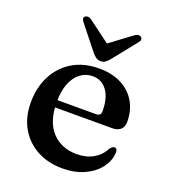

<svg xmlns="http://www.w3.org/2000/svg" viewBox="-130 -785 787 891"><g transform="rotate(20 263.5 -339.0)"><path d="M489.5 -294Q489.5 -269 475 -255.8Q460.5 -242.5 433.5 -242.5H117.5V-278H340Q365 -278 365 -300Q365 -366.5 338.5 -402.5Q312 -438.5 267.5 -438.5Q233 -438.5 206.5 -418.2Q180 -398 165.2 -360.2Q150.5 -322.5 150.5 -271Q150.5 -172.5 197 -122.8Q243.5 -73 319.5 -73Q366.5 -73 401.2 -93Q436 -113 453 -147.5Q460.5 -156.5 465.2 -159.8Q470 -163 475.5 -163Q482.5 -163 486 -156.5Q489.5 -150 489 -141Q486.5 -99.5 459.2 -64.5Q432 -29.5 385.8 -8.8Q339.5 12 280.5 12Q209 12 154.2 -17.5Q99.5 -47 68.8 -100.5Q38 -154 38 -226Q38 -300.5 67.8 -358.2Q97.5 -416 152.5 -449.2Q207.5 -482.5 284 -482.5Q348 -482.5 394 -458.5Q440 -434.5 464.8 -392Q489.5 -349.5 489.5 -294ZM301.5 -585 169 -683.5Q160 -690 151.8 -690.2Q143.5 -690.5 138 -686Q133 -682.5 133 -675.5Q133 -668.5 140 -660L235 -540.5Q245 -529 254.2 -522.8Q263.5 -516.5 277 -516.5Q290 -516.5 298.8 -522.8Q307.5 -529 317.5 -540.5L413 -660Q420 -668.5 419.8 -675.5Q419.5 -682.5 415 -686Q409.5 -690.5 401.2 -690.2Q393 -690 384 -683.5L251.5 -585Z"/></g></svg>

Font: Fraunces Medium
Style: Regular
Weight: 500
Version: Version 1.000;[b76b70a41]